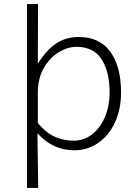

<svg xmlns="http://www.w3.org/2000/svg" viewBox="-20 -722 637 939"><path d="M112 -702H166L165 -411Q209 -479 255.5 -510Q302 -541 366 -541Q467 -541 519.5 -469Q572 -397 572 -271Q572 -185 541 -120.5Q510 -56 458 -21.5Q406 13 345 13Q292 13 248 -6.5Q204 -26 163 -70L167 197H112ZM516 -271Q516 -372 476.5 -432.5Q437 -493 354 -493Q312 -493 268 -467Q224 -441 194.5 -390Q165 -339 165 -268V-120Q208 -70 250.5 -52Q293 -34 341 -34Q389 -34 429 -64Q469 -94 492.5 -148.5Q516 -203 516 -271Z"/></svg>

Font: Nebula Sans Light
Style: Regular
Weight: 300
Designer: Paul D. Hunt for Adobe (as Source Sans)
Foundry: Nebula Entertainment & Broadcasting LLC
Version: Version 1.010